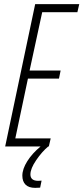

<svg xmlns="http://www.w3.org/2000/svg" viewBox="-20 -708 403 928"><path d="M184 -649 123 -367H273L265 -328H115L54 -39H225L216 0H213Q183 25 155 66Q127 107 127 135Q127 166 165 166L181 165L174 199Q164 200 150 200Q119 200 103.5 184.5Q88 169 88 141Q88 109 112 71Q136 33 176 0H5L150 -688H363L354 -649Z"/></svg>

Font: Saira Ultra Condensed ExLight
Style: Italic
Weight: 200
Width: 1
Italic angle: -12°
Designer: Hector Gatti with collaboration of the Omnibus-Type team
Foundry: Omnibus-Type
Version: Version 1.001; ttfautohint (v1.8)